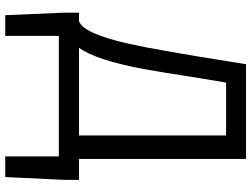

<svg xmlns="http://www.w3.org/2000/svg" viewBox="-136 -638 983 752"><g transform="rotate(90 356.0 -261.5)"><path d="M510 -655V-79H167C199 -125 225 -203 249 -327C271 -451 281 -530 303 -655ZM602 -79V-733H231C206 -576 192 -488 165 -342C128 -148 93 -91 63 -79H29V-23L39 210H120V0H592V210H673L684 -23V-79Z"/></g></svg>

Font: Noto Sans Mono CJK JP Regular
Style: Regular
Weight: 400
Designer: Ryoko NISHIZUKA (kana & ideographs); Paul D. Hunt (Latin, Greek & Cyrillic); Wenlong ZHANG (bopomofo); Sandoll Communica
Foundry: Adobe Systems Incorporated
Version: Version 1.004;PS 1.004;hotconv 1.0.82;makeotf.lib2.5.63406